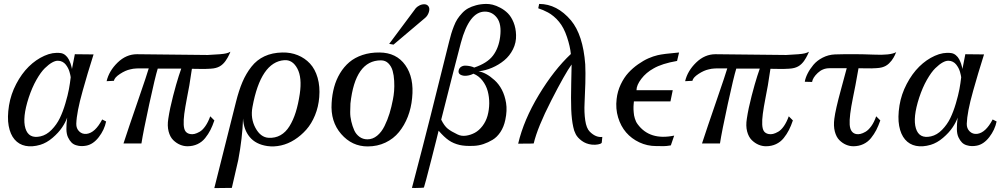

<svg xmlns="http://www.w3.org/2000/svg" viewBox="-20 -730 5091 977"><path d="M520 -111.8Q511.2 -69.3 482.9 -32.5Q454.6 4.4 418.9 11.2Q405.8 13.7 393.6 13.4Q381.3 13.2 367.4 9Q353.5 4.9 343.8 -4.9Q334 -14.6 326.2 -31Q318.4 -47.4 317.9 -72.3Q317.4 -97.2 321.8 -131.8Q314 -108.4 295.9 -81.5Q277.8 -54.7 247.6 -28.8Q217.3 -2.9 185.1 6.8Q143.6 19 109.9 12.2Q76.2 5.4 54.2 -20.3Q32.2 -45.9 24.2 -89.4Q16.1 -132.8 25.9 -193.8Q35.2 -250.5 62.5 -302.7Q89.8 -355 126.2 -390.9Q162.6 -426.8 205.6 -446Q248.5 -465.3 288.1 -460Q301.3 -458.5 312.3 -449.5Q323.2 -440.4 329.3 -428.7Q335.4 -417 339.4 -405.8Q343.3 -394.5 344.7 -386.7L346.2 -378.9L360.8 -454.1L456.1 -453.1Q436 -389.2 426.5 -357.4Q417 -325.7 400.9 -268.6Q384.8 -211.4 377 -170.7Q369.1 -129.9 368.2 -100.1Q367.7 -76.2 383.1 -61.3Q398.4 -46.4 420.9 -48.8Q464.4 -54.2 500 -122.1ZM339.8 -336.9Q338.9 -342.3 337.9 -347.9Q336.9 -353.5 333.7 -364.3Q330.6 -375 325.9 -383.8Q321.3 -392.6 314.5 -401.4Q307.6 -410.2 297.4 -415.5Q287.1 -420.9 274.9 -420.9Q262.2 -421.4 245.4 -412.1Q228.5 -402.8 208 -382.8Q187.5 -362.8 165.3 -323.7Q143.1 -284.7 126 -232.9Q92.8 -130.9 109.4 -76.7Q126 -22.5 186 -36.1Q216.8 -43 242.7 -69.6Q268.6 -96.2 284.4 -128.9Q300.3 -161.6 312.7 -203.9Q325.2 -246.1 330.8 -276.4Q336.4 -306.6 339.8 -336.9Z M676.8 -454.1 1036.6 -450.2Q1112.8 -453.6 1130.9 -458.5Q1143.6 -461.4 1152.3 -466.8L1150.4 -461.4Q1147.9 -456.1 1145.3 -450.2Q1142.6 -444.3 1137.7 -435.8Q1132.8 -427.2 1127.4 -419.7Q1122.1 -412.1 1114.3 -404.5Q1106.4 -397 1097.7 -392.1Q1088.9 -387.2 1077.9 -384.3Q1066.9 -381.3 1051 -380.4Q1035.2 -379.4 1023.9 -379.2Q1012.7 -378.9 990.2 -379.4Q967.8 -379.9 956.5 -379.9Q942.9 -284.7 931.6 -232.9Q921.9 -182.1 917.7 -150.6Q913.6 -119.1 914.8 -95.7Q916 -72.3 924.1 -61.5Q932.1 -50.8 947.8 -47.9Q958.5 -45.9 970 -48.6Q981.4 -51.3 996.1 -59.6Q1010.7 -67.9 1024.9 -88.1Q1039.1 -108.4 1049.8 -138.2L1070.8 -117.2Q1061.5 -89.8 1050.8 -68.6Q1040 -47.4 1023.9 -27.3Q1007.8 -7.3 984.9 3.4Q961.9 14.2 933.6 14.2Q914.6 14.2 896 6.3Q877.4 -1.5 861.3 -17.3Q845.2 -33.2 837.9 -61.5Q830.6 -89.8 836.4 -126Q844.2 -178.2 860.8 -241.9Q877.4 -305.7 889.6 -343.3L902.3 -380.9H782.7Q770 -340.8 739.5 -200.4Q709 -60.1 699.7 0H608.4Q632.3 -73.7 681.2 -215.3Q730 -356.9 736.8 -381.8Q726.1 -381.8 710.4 -382.1Q694.8 -382.3 688.7 -382.1Q682.6 -381.8 673.3 -381.6Q664.1 -381.3 657.5 -380.1Q650.9 -378.9 642.6 -377Q618.7 -372.1 590.6 -353.8Q562.5 -335.4 559.6 -318.8L522.5 -316.9Q534.7 -369.1 578.4 -411.6Q622.1 -454.1 676.8 -454.1Z M1604.5 -235.8Q1600.6 -186.5 1583 -143.6Q1565.4 -100.6 1538.6 -70.3Q1511.7 -40 1478.8 -19Q1445.8 2 1410.2 10Q1374.5 18.1 1340.3 13.2Q1281.2 4.4 1250.5 -33Q1219.7 -70.3 1216.8 -127Q1213.4 -26.9 1192.4 84L1159.7 226.1Q1157.7 226.1 1114.3 226.6L1070.8 227.1V226.1Q1173.8 -183.1 1180.7 -210.9Q1195.3 -269.5 1213.6 -312.5Q1231.9 -355.5 1259.3 -390.4Q1286.6 -425.3 1325.9 -443.6Q1365.2 -461.9 1416.5 -462.9Q1459 -463.9 1495.1 -449.2Q1531.2 -434.6 1557.4 -406.5Q1583.5 -378.4 1596.2 -334.2Q1608.9 -290 1604.5 -235.8ZM1505.4 -252Q1517.6 -335 1493.2 -380.9Q1468.8 -426.8 1426.8 -423.8Q1306.6 -415 1264.6 -185.1Q1253.9 -127.4 1279.8 -79.3Q1305.7 -31.2 1346.7 -28.8Q1380.4 -26.9 1407.2 -42Q1434.1 -57.1 1453.1 -87.9Q1472.2 -118.7 1484.9 -159.2Q1497.6 -199.7 1505.4 -252Z M2077.1 -231Q2072.3 -180.2 2055.2 -136.2Q2038.1 -92.3 2010.3 -58.1Q1982.4 -23.9 1941.4 -4.4Q1900.4 15.1 1850.6 15.1Q1771 15.1 1716.1 -48.1Q1661.1 -111.3 1667.5 -206.1Q1669.9 -248.5 1680.2 -286.4Q1690.4 -324.2 1710.2 -357.2Q1730 -390.1 1757.6 -413.6Q1785.2 -437 1824.5 -450.2Q1863.8 -463.4 1911.1 -462.9Q1997.1 -462.4 2042.5 -398.4Q2087.9 -334.5 2077.1 -231ZM1979.5 -224.1Q1983.4 -243.2 1985.4 -266.6Q1987.3 -290 1985.8 -318.4Q1984.4 -346.7 1978 -369.4Q1971.7 -392.1 1956.5 -407.5Q1941.4 -422.9 1918.5 -422.9Q1787.1 -422.9 1763.2 -203.1Q1762.2 -183.6 1762 -160.2Q1761.7 -136.7 1767.6 -112.1Q1773.4 -87.4 1782.5 -67.1Q1791.5 -46.9 1809.1 -33.9Q1826.7 -21 1849.6 -21Q1876.5 -21 1898.9 -39.3Q1921.4 -57.6 1936.8 -88.9Q1952.1 -120.1 1962.2 -153.1Q1972.2 -186 1979.5 -224.1ZM2160.2 -698.2Q2168 -687 2162.4 -668.7Q2156.7 -650.4 2143.6 -639.2L1982.4 -502.9L1960.4 -506.8L2096.2 -689Q2103.5 -696.8 2115 -702.6Q2126.5 -708.5 2139.6 -708.3Q2152.8 -708 2160.2 -698.2Z M2606 -551.8Q2607.4 -513.7 2590.6 -479.7Q2573.7 -445.8 2545.9 -422.9Q2518.1 -399.9 2483.9 -385.3Q2449.7 -370.6 2415 -367.2Q2433.1 -364.3 2453.6 -353.3Q2474.1 -342.3 2496.3 -322.3Q2518.6 -302.2 2533.7 -273.4Q2548.8 -244.6 2555.2 -206.1Q2561.5 -167.5 2551.3 -120.1Q2543.9 -84.5 2526.6 -58.3Q2509.3 -32.2 2486.6 -18.6Q2463.9 -4.9 2439.7 3.2Q2415.5 11.2 2391.1 12.2Q2366.7 13.2 2349.4 12Q2332 10.7 2319.3 7.8Q2287.6 0.5 2263.9 -15.9Q2240.2 -32.2 2211.9 -64.9Q2207.5 -46.4 2200 -16.6Q2192.4 13.2 2176.3 76.9Q2160.2 140.6 2148.9 182.6Q2137.7 224.6 2137.2 224.1Q2137.2 225.1 2121.3 225.8Q2105.5 226.6 2092 226.6Q2078.6 226.6 2076.2 226.1Q2076.2 226.6 2091.8 166.7Q2107.4 106.9 2131.1 15.9Q2154.8 -75.2 2170.9 -140.1L2265.1 -517.1Q2271 -541 2276.1 -558.1Q2281.2 -575.2 2289.6 -596.7Q2297.9 -618.2 2307.4 -632.8Q2316.9 -647.5 2331.1 -662.8Q2345.2 -678.2 2362.1 -687.5Q2378.9 -696.8 2402.1 -703.1Q2425.3 -709.5 2453.1 -710Q2468.8 -710.4 2486.8 -706.1Q2504.9 -701.7 2526.1 -690.4Q2547.4 -679.2 2564.5 -662.1Q2581.5 -645 2593.3 -616.2Q2605 -587.4 2606 -551.8ZM2524.9 -542Q2533.2 -606.4 2509.3 -638.7Q2485.4 -670.9 2447.3 -670.9Q2367.7 -670.9 2325.2 -512.2Q2311.5 -461.4 2286.4 -362.8Q2261.2 -264.2 2243.2 -192.4Q2225.1 -120.6 2225.1 -121.1Q2240.7 -89.4 2258.3 -75.2Q2275.9 -61 2308.1 -45.9Q2328.1 -36.1 2351.6 -39.6Q2375 -43 2396.2 -54.4Q2417.5 -65.9 2435.1 -88.9Q2452.6 -111.8 2460.9 -141.1Q2469.2 -171.4 2469.5 -204.1Q2469.7 -236.8 2461.7 -266.4Q2453.6 -295.9 2435.1 -319.8Q2416.5 -343.8 2389.2 -355Q2373.5 -346.7 2354.7 -344.7Q2335.9 -342.8 2323.2 -349.9Q2310.5 -356.9 2314 -372.1Q2316.9 -384.3 2326.9 -390.4Q2336.9 -396.5 2349.6 -396Q2362.3 -395.5 2374 -392.8Q2385.7 -390.1 2393.1 -386.2Q2459.5 -408.7 2488.5 -447Q2517.6 -485.4 2524.9 -542Z M3044.9 -33.2 3042 -3.9Q3041 -2.4 3038.6 -0.2Q3036.1 2 3022.9 4.9Q3009.8 7.8 2990.7 5.9Q2961.9 2.4 2940.4 -13.4Q2918.9 -29.3 2909.7 -47.1Q2900.4 -64.9 2897 -84Q2888.7 -121.6 2886.7 -173.6Q2884.8 -225.6 2886.7 -306.6Q2888.7 -387.7 2888.7 -401.9Q2855.5 -356.4 2785.2 -218.8Q2714.8 -81.1 2695.8 0Q2694.8 1 2616.7 1Q2645 -119.6 2721.9 -247.1Q2798.8 -374.5 2884.8 -455.1Q2881.3 -493.2 2865.2 -541.5Q2849.1 -589.8 2824.7 -619.1Q2812.5 -634.3 2797.1 -647Q2781.7 -659.7 2768.3 -666.7Q2754.9 -673.8 2743.4 -678.7Q2731.9 -683.6 2725.1 -685.5L2718.8 -688L2723.6 -710Q2814.5 -710 2885.7 -626Q2946.8 -552.2 2958 -402.8Q2960 -359.9 2958.5 -306.2Q2957 -252.4 2954.6 -205.3Q2952.1 -158.2 2958 -117.7Q2963.9 -77.1 2981 -60.1Q3011.7 -29.3 3044.9 -33.2Z M3435.5 -462.9 3425.3 -419.9Q3348.6 -406.7 3305.7 -381.8Q3267.6 -360.8 3243.2 -328.6Q3218.8 -296.4 3218.8 -271H3403.3L3391.6 -213.9H3205.6L3205.1 -208Q3204.6 -202.6 3204.3 -198.7Q3204.1 -194.8 3203.6 -187.3Q3203.1 -179.7 3203.6 -173.3Q3204.1 -167 3204.6 -158.7Q3205.1 -150.4 3206.5 -142.8Q3208 -135.3 3210.4 -127.2Q3212.9 -119.1 3216.3 -111.8Q3219.7 -104.5 3224.6 -98.1Q3286.1 -14.2 3410.6 -40L3393.6 9.8Q3383.3 11.7 3373 12.7Q3362.8 13.7 3356.4 13.7Q3350.1 13.7 3337.6 13.4Q3325.2 13.2 3318.4 13.2Q3273.4 13.2 3233.4 -5.6Q3193.4 -24.4 3166 -56.2Q3138.7 -87.9 3125.2 -132.6Q3111.8 -177.2 3117.7 -226.1Q3122.1 -265.6 3138.7 -300.5Q3155.3 -335.4 3177.5 -359.6Q3199.7 -383.8 3227.3 -403.1Q3254.9 -422.4 3279.3 -433.1Q3303.7 -443.8 3326.7 -449.2Q3340.8 -452.6 3368.2 -456.1Q3395.5 -459.5 3415.5 -460.9Z M3620.6 -454.1 3980.5 -450.2Q4056.6 -453.6 4074.7 -458.5Q4087.4 -461.4 4096.2 -466.8L4094.2 -461.4Q4091.8 -456.1 4089.1 -450.2Q4086.4 -444.3 4081.5 -435.8Q4076.7 -427.2 4071.3 -419.7Q4065.9 -412.1 4058.1 -404.5Q4050.3 -397 4041.5 -392.1Q4032.7 -387.2 4021.7 -384.3Q4010.7 -381.3 3994.9 -380.4Q3979 -379.4 3967.8 -379.2Q3956.5 -378.9 3934.1 -379.4Q3911.6 -379.9 3900.4 -379.9Q3886.7 -284.7 3875.5 -232.9Q3865.7 -182.1 3861.6 -150.6Q3857.4 -119.1 3858.6 -95.7Q3859.9 -72.3 3867.9 -61.5Q3876 -50.8 3891.6 -47.9Q3902.3 -45.9 3913.8 -48.6Q3925.3 -51.3 3939.9 -59.6Q3954.6 -67.9 3968.8 -88.1Q3982.9 -108.4 3993.7 -138.2L4014.6 -117.2Q4005.4 -89.8 3994.6 -68.6Q3983.9 -47.4 3967.8 -27.3Q3951.7 -7.3 3928.7 3.4Q3905.8 14.2 3877.4 14.2Q3858.4 14.2 3839.8 6.3Q3821.3 -1.5 3805.2 -17.3Q3789.1 -33.2 3781.7 -61.5Q3774.4 -89.8 3780.3 -126Q3788.1 -178.2 3804.7 -241.9Q3821.3 -305.7 3833.5 -343.3L3846.2 -380.9H3726.6Q3713.9 -340.8 3683.3 -200.4Q3652.8 -60.1 3643.6 0H3552.2Q3576.2 -73.7 3625 -215.3Q3673.8 -356.9 3680.7 -381.8Q3669.9 -381.8 3654.3 -382.1Q3638.7 -382.3 3632.6 -382.1Q3626.5 -381.8 3617.2 -381.6Q3607.9 -381.3 3601.3 -380.1Q3594.7 -378.9 3586.4 -377Q3562.5 -372.1 3534.4 -353.8Q3506.3 -335.4 3503.4 -318.8L3466.3 -316.9Q3478.5 -369.1 3522.2 -411.6Q3565.9 -454.1 3620.6 -454.1Z M4540.5 -464.8 4538.1 -460Q4536.1 -455.1 4533.7 -449.7Q4531.2 -444.3 4526.6 -436.3Q4522 -428.2 4516.6 -421.4Q4511.2 -414.6 4503.7 -407.2Q4496.1 -399.9 4487.3 -395Q4478.5 -390.1 4467.8 -387.2Q4457 -384.3 4441.4 -383.3Q4425.8 -382.3 4414.8 -382.1Q4403.8 -381.8 4381.6 -382.3Q4359.4 -382.8 4348.6 -382.8Q4331.5 -284.7 4320.3 -232.9Q4300.8 -137.2 4303.7 -95.7Q4306.6 -54.2 4336.4 -47.9Q4346.7 -45.9 4358.4 -48.6Q4370.1 -51.3 4384.5 -59.6Q4398.9 -67.9 4413.6 -88.1Q4428.2 -108.4 4438.5 -138.2L4459.5 -117.2Q4449.7 -89.4 4439 -68.4Q4428.2 -47.4 4412.1 -27.3Q4396 -7.3 4373 3.4Q4350.1 14.2 4322.3 14.2Q4303.2 14.2 4284.9 6.3Q4266.6 -1.5 4251 -17.1Q4235.4 -32.7 4228 -61Q4220.7 -89.4 4225.6 -126Q4231 -170.9 4259.3 -274.4Q4287.6 -377.9 4288.6 -382.8H4200.2Q4166.5 -382.8 4141.1 -358.9Q4115.7 -335 4112.3 -313L4075.2 -314Q4078.1 -333 4089.4 -355.5Q4100.6 -377.9 4118.9 -399.9Q4137.2 -421.9 4166.3 -436.8Q4195.3 -451.7 4228.5 -453.1Q4326.2 -456.1 4424.3 -452.1Q4511.2 -447.8 4540.5 -464.8Z M5051.3 -111.8Q5042.5 -69.3 5014.2 -32.5Q4985.8 4.4 4950.2 11.2Q4937 13.7 4924.8 13.4Q4912.6 13.2 4898.7 9Q4884.8 4.9 4875 -4.9Q4865.2 -14.6 4857.4 -31Q4849.6 -47.4 4849.1 -72.3Q4848.6 -97.2 4853 -131.8Q4845.2 -108.4 4827.1 -81.5Q4809.1 -54.7 4778.8 -28.8Q4748.5 -2.9 4716.3 6.8Q4674.8 19 4641.1 12.2Q4607.4 5.4 4585.4 -20.3Q4563.5 -45.9 4555.4 -89.4Q4547.4 -132.8 4557.1 -193.8Q4566.4 -250.5 4593.8 -302.7Q4621.1 -355 4657.5 -390.9Q4693.8 -426.8 4736.8 -446Q4779.8 -465.3 4819.3 -460Q4832.5 -458.5 4843.5 -449.5Q4854.5 -440.4 4860.6 -428.7Q4866.7 -417 4870.6 -405.8Q4874.5 -394.5 4876 -386.7L4877.4 -378.9L4892.1 -454.1L4987.3 -453.1Q4967.3 -389.2 4957.8 -357.4Q4948.2 -325.7 4932.1 -268.6Q4916 -211.4 4908.2 -170.7Q4900.4 -129.9 4899.4 -100.1Q4898.9 -76.2 4914.3 -61.3Q4929.7 -46.4 4952.1 -48.8Q4995.6 -54.2 5031.2 -122.1ZM4871.1 -336.9Q4870.1 -342.3 4869.1 -347.9Q4868.2 -353.5 4865 -364.3Q4861.8 -375 4857.2 -383.8Q4852.5 -392.6 4845.7 -401.4Q4838.9 -410.2 4828.6 -415.5Q4818.4 -420.9 4806.2 -420.9Q4793.5 -421.4 4776.6 -412.1Q4759.8 -402.8 4739.3 -382.8Q4718.8 -362.8 4696.5 -323.7Q4674.3 -284.7 4657.2 -232.9Q4624 -130.9 4640.6 -76.7Q4657.2 -22.5 4717.3 -36.1Q4748 -43 4773.9 -69.6Q4799.8 -96.2 4815.7 -128.9Q4831.5 -161.6 4844 -203.9Q4856.4 -246.1 4862.1 -276.4Q4867.7 -306.6 4871.1 -336.9Z"/></svg>

Font: GFS Olga
Style: Regular
Weight: 400
Designer: George Matthiopoulos
Foundry: George Matthiopoulos
Version: Version 1.0